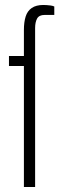

<svg xmlns="http://www.w3.org/2000/svg" viewBox="-20 -751 247 771"><path d="M76 0V-486H16V-526H76V-631Q76 -662 83 -684.5Q90 -707 107.5 -719Q125 -731 154 -731Q160 -731 167.5 -730.5Q175 -730 183 -729Q191 -728 198 -725V-691H159Q137 -691 129 -676.5Q121 -662 121 -638V0Z"/></svg>

Font: Archivo Condensed Thin
Style: Regular
Weight: 250
Width: 3
Designer: Hector Gatti
Foundry: Omnibus-Type
Version: Version 2.001